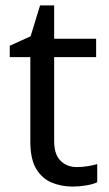

<svg xmlns="http://www.w3.org/2000/svg" viewBox="-20 -679 401 709"><path d="M264 -62Q284 -62 305 -65.5Q326 -69 339 -73V-6Q325 1 299 5.5Q273 10 249 10Q207 10 171.5 -4.5Q136 -19 114 -55Q92 -91 92 -156V-468H16V-510L93 -545L128 -659H180V-536H335V-468H180V-158Q180 -109 203.5 -85.5Q227 -62 264 -62Z"/></svg>

Font: Noto Sans Tai Viet
Style: Regular
Weight: 400
Designer: Monotype Design Team
Foundry: Monotype Imaging Inc.
Version: Version 2.003; ttfautohint (v1.8.4.7-5d5b)